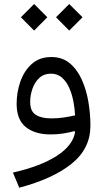

<svg xmlns="http://www.w3.org/2000/svg" viewBox="-20 -646 507 929"><path d="M81.1 -562.5 145 -626.5 209 -562.5 145 -498ZM251 -562.5 314.9 -626.5 379.4 -562.5 314.9 -498ZM343.3 -6.8 340.3 -11.7Q315.9 -4.9 286.6 -0.2Q257.3 4.4 225.1 4.4Q148.9 4.4 104.7 -31.2Q60.5 -66.9 60.5 -143.6Q60.5 -200.2 78.9 -252.2Q97.2 -304.2 134.5 -337.2Q171.9 -370.1 228.5 -370.1Q281.2 -370.1 317.4 -340.1Q353.5 -310.1 375.7 -260.7Q397.9 -211.4 407.7 -153.1Q417.5 -94.7 417.5 -37.6Q417.5 72.8 327.1 145.8Q236.8 218.8 73.2 262.2L42.5 189Q176.3 158.7 254.4 108.4Q332.5 58.1 343.3 -6.8ZM343.3 -87.9Q341.8 -119.6 335.2 -154.8Q328.6 -189.9 315.2 -220.5Q301.8 -251 280 -270.3Q258.3 -289.6 226.6 -289.6Q192.4 -289.6 170.2 -268.8Q147.9 -248 137 -216.6Q126 -185.1 126 -152.8Q126 -107.4 153.3 -90.3Q180.7 -73.2 227.1 -73.2Q260.3 -73.2 289.3 -77.6Q318.4 -82 343.3 -87.9Z"/></svg>

Font: Estedad-FD Regular
Style: FD-Regular
Weight: 400
Designer: Amin Abedi
Version: Version 7.3